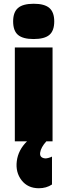

<svg xmlns="http://www.w3.org/2000/svg" viewBox="-20 -753 359 1023"><path d="M260 0H227Q198 32 194 60Q190 88 221 91Q229 91 238 88.5Q247 86 252 84L257 81V230Q227 250 187 250Q128 250 95 207.5Q62 165 69.5 105.5Q77 46 124 0H59V-500H260ZM160 -733Q217 -733 243 -710.5Q269 -688 269 -639Q269 -589 243 -567Q217 -545 159 -545Q102 -545 76 -567Q50 -589 50 -639Q50 -688 76 -710.5Q102 -733 160 -733Z"/></svg>

Font: Fivo Sans Black
Style: Regular
Weight: 900
Designer: Alexander Slobzheninov
Foundry: Alexander Slobzheninov
Version: 1.0